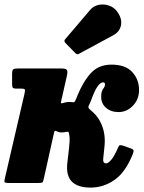

<svg xmlns="http://www.w3.org/2000/svg" viewBox="-29 -831 653 872"><path d="M574 -131Q541 -48.5 491 -13.8Q441 21 382 21Q324 21 297 -6.5Q270 -34 277 -93L284.5 -157.5Q286.5 -175 287.2 -191Q288 -207 285 -221.5Q284 -230 281.2 -231.8Q278.5 -233.5 271.5 -232Q261 -229.5 251.5 -229.5Q238.5 -229.5 228.5 -235Q222 -238 220 -236.5Q218 -235 216.5 -228.5L170.5 -22Q167.5 -8 165 -4Q162.5 0 146 0H13.5Q-8.5 0 -9 -5Q-9.5 -10 -5.5 -27L82 -404Q85.5 -419.5 84 -424Q82.5 -428.5 67 -428.5H45Q32.5 -428.5 29.2 -432.5Q26 -436.5 26 -450V-493.5Q26 -511.5 30.8 -515.8Q35.5 -520 53 -520H249.5Q269 -520 274.2 -514Q279.5 -508 275 -487.5L250.5 -379.5Q248 -369.5 247.5 -364.8Q247 -360 256.5 -363Q270.5 -368 285.5 -368Q292.5 -368 299.5 -367Q306 -366 308.2 -367.2Q310.5 -368.5 314 -376Q316.5 -380.5 318.2 -385.2Q320 -390 322 -395.5Q348.5 -460.5 383.8 -499Q419 -537.5 477.5 -537.5Q540.5 -537.5 571.5 -504Q602.5 -470.5 602.5 -422Q602.5 -380 574.8 -351Q547 -322 509.5 -322Q474.5 -322 452.2 -341.8Q430 -361.5 430.5 -391.5Q430.5 -415.5 439.2 -427Q448 -438.5 448 -448Q448 -457 438.5 -457Q427 -457 413.8 -438.2Q400.5 -419.5 384 -373.5Q382.5 -368.5 380 -363.8Q377.5 -359 375.5 -354.5Q371.5 -347.5 373 -342.2Q374.5 -337 384 -329.5Q419 -301.5 435.2 -258.2Q451.5 -215 445 -161L440 -112.5Q437 -89 453 -89Q462.5 -89 476.8 -105.8Q491 -122.5 507 -160.5Q511 -170.5 515.8 -171.5Q520.5 -172.5 531.5 -169L566.5 -156.5Q575.5 -153.5 577.2 -148.5Q579 -143.5 574 -131ZM501 -781Q526 -749 520.8 -717.8Q515.5 -686.5 484 -670L330 -587Q321 -581.5 313.5 -589.5L267.5 -636.5Q259.5 -645.5 268 -654L380 -785.5Q395.5 -804 418.8 -808.8Q442 -813.5 464.5 -806.2Q487 -799 501 -781Z"/></svg>

Font: Besley* Narrow Heavy
Style: Italic
Weight: 800
Width: 4
Italic angle: -13°
Designer: Owen Earl
Foundry: indestructible type*
Version: Version 3.000; ttfautohint (v1.8.3)